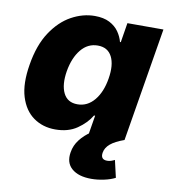

<svg xmlns="http://www.w3.org/2000/svg" viewBox="-84 -626 807 907"><g transform="rotate(10 319.0 -172.5)"><path d="M206.1 7.8Q146 7.8 101.6 -23.7Q57.1 -55.2 37.8 -117.4Q18.6 -179.7 34.2 -272.5Q49.8 -368.7 90.8 -430.7Q131.8 -492.7 186.5 -522.7Q241.2 -552.7 298.3 -552.7Q340.8 -552.7 369.1 -538.1Q397.5 -523.4 413.6 -500.2Q429.7 -477.1 436 -452.1H439.9L455.1 -545.9H627.9L537.6 0H366.2L380.9 -88.9H375.5Q353 -50.8 310.5 -21.5Q268.1 7.8 206.1 7.8ZM288.6 -127.4Q336.4 -127.4 369.4 -167Q402.3 -206.5 413.1 -272.5Q424.3 -339.4 404.3 -378.4Q384.3 -417.5 336.4 -417.5Q288.1 -417.5 255.9 -377.9Q223.6 -338.4 212.4 -272.5Q201.7 -206.5 221.2 -167Q240.7 -127.4 288.6 -127.4ZM414.1 208Q352.5 208 320.3 179.9Q288.1 151.9 296.9 101.1Q302.2 67.4 323.7 39.8Q345.2 12.2 376 -7.8L537.6 0Q493.7 15.6 471.9 34.2Q450.2 52.7 446.3 76.2Q440.4 110.8 473.6 110.8Q482.9 110.8 491.9 107.9Q501 105 509.3 100.6L528.3 183.1Q506.8 194.3 475.3 201.2Q443.8 208 414.1 208Z"/></g></svg>

Font: Inter Extra Bold
Style: Italic
Weight: 800
Italic angle: -9.39999°
Designer: Rasmus Andersson
Foundry: rsms
Version: Version 4.000;git-3c8e0fc